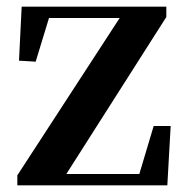

<svg xmlns="http://www.w3.org/2000/svg" viewBox="-20 -556 557 576"><path d="M32 0H482L492 -178H441L398 -34H179L479 -505V-536H45L37 -374L87 -371L127 -502H339L32 -30Z"/></svg>

Font: Noto Serif SC
Style: Bold
Weight: 700
Designer: Ryoko NISHIZUKA 西塚涼子 (kana & ideographs); Frank Grießhammer (Latin, Greek & Cyrillic); Wenlong ZHANG 张文龙 (bopomofo); San
Foundry: Adobe
Version: Version 2.001;hotconv 1.1.0;makeotfexe 2.6.0